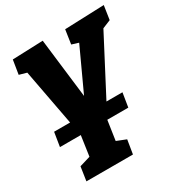

<svg xmlns="http://www.w3.org/2000/svg" viewBox="-179 -670 970 1029"><g transform="rotate(-30 305.5 -156.0)"><path d="M611 -542 598 -456 547 -435 365 -87H464L450 0H320L302 121L360 144L346 230H58L71 144L138 124L156 0H27L41 -87H140L75 -433L29 -446L43 -533L232 -540L276 -173L396 -433L354 -446L367 -533Z"/></g></svg>

Font: Bitter Pro ExtraBold
Style: Italic
Weight: 800
Italic angle: -9°
Designer: Sol Matas, and Bitter project Authors
Foundry: Sol Matas
Version: Version 1.010